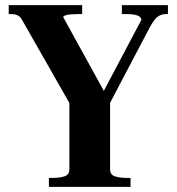

<svg xmlns="http://www.w3.org/2000/svg" viewBox="-20 -730 690 750"><path d="M251 -352 268 -298 68 -649Q62 -661 54.5 -666.5Q47 -672 39 -673.5Q31 -675 21 -675H14V-710H301V-675H285Q271 -675 257.5 -674Q244 -673 235.5 -670Q227 -667 227 -663L395 -358L376 -357L532 -652Q532 -659 526.5 -664Q521 -669 509 -672Q497 -675 477 -675H456V-710H636V-675H629Q616 -675 605 -670Q594 -665 585 -654Q576 -643 566 -625L394 -298L410 -352V-69Q410 -47 429.5 -41Q449 -35 475 -35H490V0H171V-35H186Q212 -35 231.5 -41Q251 -47 251 -69Z"/></svg>

Font: Roboto Serif 144pt SemiBold
Style: Regular
Weight: 600
Version: Version 1.008